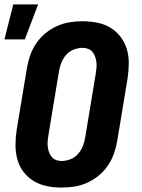

<svg xmlns="http://www.w3.org/2000/svg" viewBox="-21 -839 641 867"><path d="M257 8Q223 8 191 1.5Q159 -5 132 -21Q105 -37 85.5 -62.5Q66 -88 57.5 -119Q49 -150 49 -183.5Q49 -217 54 -251L101 -534Q106 -563 116 -591Q126 -619 143.5 -644.5Q161 -670 185 -689.5Q209 -709 237 -721.5Q265 -734 294 -738.5Q323 -743 352 -743Q386 -743 418.5 -736.5Q451 -730 477.5 -714Q504 -698 523.5 -672.5Q543 -647 552 -616Q561 -585 560.5 -551.5Q560 -518 555 -484L508 -201Q503 -172 493 -144Q483 -116 465.5 -90.5Q448 -65 424 -45.5Q400 -26 372 -13.5Q344 -1 315 3.5Q286 8 257 8ZM257 -112Q277 -112 297.5 -120Q318 -128 332 -144.5Q346 -161 353.5 -180.5Q361 -200 364 -220L411 -504Q413 -517 414.5 -530.5Q416 -544 414.5 -557Q413 -570 409 -582Q405 -594 397 -604Q389 -614 377 -618.5Q365 -623 352 -623Q332 -623 311.5 -615Q291 -607 277 -590.5Q263 -574 255.5 -554.5Q248 -535 245 -515L198 -231Q196 -218 194.5 -204.5Q193 -191 194.5 -178Q196 -165 200 -153Q204 -141 212 -131Q220 -121 232 -116.5Q244 -112 257 -112ZM-1 -661 39 -819H151L91 -661Z"/></svg>

Font: Iosevka Aile Heavy
Style: Italic
Weight: 900
Italic angle: -9°
Designer: Belleve Invis
Foundry: Belleve Invis
Version: Version 31.1.0; ttfautohint (v1.8.4)